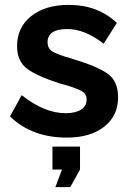

<svg xmlns="http://www.w3.org/2000/svg" viewBox="-20 -554 534 787"><path d="M254 10Q110 10 21 -77L69 -164Q162 -90 249 -90Q289 -90 312 -104.5Q335 -119 335 -146Q335 -169 315 -180.5Q295 -192 247 -206Q233 -210 225 -212Q129 -243 89.5 -273.5Q50 -304 50 -365Q50 -442 108 -488Q166 -534 262 -534Q381 -534 459 -460L405 -375Q327 -435 256 -435Q175 -435 175 -381Q175 -355 195.5 -342.5Q216 -330 270 -315Q377 -283 420.5 -252.5Q464 -222 464 -156Q464 -79 407 -34.5Q350 10 254 10ZM207 213 234 141H195V47H308V141L268 213Z"/></svg>

Font: Raleway-v4020
Style: Bold
Weight: 700
Designer: Matt McInerney, Pablo Impallari, Rodrigo Fuenzalida
Foundry: Matt McInerney, Pablo Impallari, Rodrigo Fuenzalida
Version: Version 4.020;PS 004.020;hotconv 1.0.88;makeotf.lib2.5.64775